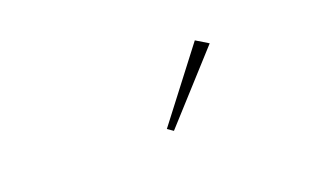

<svg xmlns="http://www.w3.org/2000/svg" viewBox="-36 -878 673 414"><g transform="rotate(-20 300.0 -671.0)"><path d="M298 -596 420 -755 448 -738 311 -587Z"/></g></svg>

Font: IBM Plex Serif ExtLt
Style: Italic
Weight: 200
Italic angle: -14°
Designer: Mike Abbink, Paul van der Laan, Pieter van Rosmalen
Foundry: Bold Monday
Version: Version 3.001